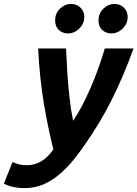

<svg xmlns="http://www.w3.org/2000/svg" viewBox="-110 -774 703 982"><path d="M17 188Q-17 188 -43.5 182Q-70 176 -90 165L-46 55Q-29 62 -13 66.5Q3 71 27 71Q68 71 102 50.5Q136 30 163 -10Q136 -117 114.5 -243.5Q93 -370 85 -526H228Q230 -473 234 -407Q238 -341 245.5 -275Q253 -209 264 -156Q290 -195 312 -237.5Q334 -280 354 -326Q374 -372 392 -422Q410 -472 426 -526H573Q545 -449 516.5 -382.5Q488 -316 458 -257Q428 -198 395.5 -144Q363 -90 326 -37Q299 3 267 42.5Q235 82 197 115Q159 148 114.5 168Q70 188 17 188ZM239 -603Q210 -603 191 -620.5Q172 -638 172 -669Q172 -707 197.5 -730.5Q223 -754 253 -754Q281 -754 301 -735.5Q321 -717 321 -687Q321 -662 308 -643Q295 -624 276.5 -613.5Q258 -603 239 -603ZM461 -603Q432 -603 413 -620.5Q394 -638 394 -669Q394 -707 419.5 -730.5Q445 -754 475 -754Q503 -754 523 -735.5Q543 -717 543 -687Q543 -662 530 -643Q517 -624 498.5 -613.5Q480 -603 461 -603Z"/></svg>

Font: Ubuntu Sans Mono
Style: Italic
Weight: 400
Italic angle: -13.5°
Monospace: yes
Designer: Dalton Maag Ltd
Foundry: Dalton Maag Ltd
Version: Version 1.006